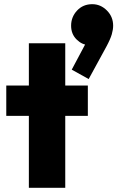

<svg xmlns="http://www.w3.org/2000/svg" viewBox="-20 -898 600 918"><path d="M118 0V-691H292V0ZM10 -344V-489H400V-344ZM404 -520 323 -565 398 -706 448 -720Q440 -704 429 -693.5Q418 -683 404 -683Q373 -683 346.5 -709Q320 -735 320 -775Q320 -817 348.5 -847.5Q377 -878 421 -878Q461 -878 491 -848Q521 -818 521 -775Q521 -757 514.5 -734Q508 -711 488 -674Z"/></svg>

Font: Outfit ExtraBold
Style: Regular
Weight: 800
Designer: Rodrigo Fuenzalida
Foundry: fragTYPE
Version: Version 1.100;gftools[0.9.27]